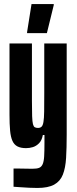

<svg xmlns="http://www.w3.org/2000/svg" viewBox="-20 -725 380 950"><path d="M165 205Q146 205 125 204Q104 203 83.5 201.5Q63 200 47 199V109Q61 109 76 109Q91 109 107.5 109.5Q124 110 140 110Q162 110 173.5 105.5Q185 101 191 87.5Q197 74 198.5 48.5Q200 23 200 -19V-57H192Q187 -30 173 -16Q159 -2 142.5 3Q126 8 109 8Q83 8 66.5 -0.5Q50 -9 41.5 -28Q33 -47 30 -78.5Q27 -110 27 -157V-510H138V-226Q138 -178 139 -150.5Q140 -123 143 -111Q146 -99 152 -95.5Q158 -92 168 -92Q179 -92 185.5 -98Q192 -104 195 -121.5Q198 -139 198.5 -173Q199 -207 199 -264V-510H310V-60Q310 7 307 56.5Q304 106 291 139Q278 172 248 188.5Q218 205 165 205ZM114 -561V-566L136 -705H246V-700L212 -561Z"/></svg>

Font: Saira UltraCondensed ExtraBold
Style: Regular
Weight: 800
Width: 1
Designer: Hector Gatti with collaboration of the Omnibus-Type team
Foundry: Omnibus-Type
Version: Version 1.101